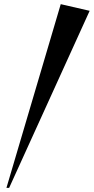

<svg xmlns="http://www.w3.org/2000/svg" viewBox="-20 -845 451 923"><path d="M272 -825 411 -793 24 58H11Z"/></svg>

Font: Tiejili SC
Style: Regular
Weight: 400
Designer: Buernia
Foundry: Ershou Xiaoxi Press
Version: Version 1.100